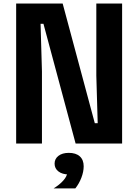

<svg xmlns="http://www.w3.org/2000/svg" viewBox="-20 -820 790 1097"><path d="M72.3 -800H338L521.7 -116H538.2L530.3 -388V-800H677.7V0H412L228.3 -684H211.8L219.7 -412V0H72.3ZM291.9 115Q291.9 87.4 314 70.4Q336.1 53.4 373 53.4Q409.9 53.4 432 70.4Q454.1 87.4 454.1 115Q454.1 142.6 432 159.6Q409.9 176.6 373 176.6Q336.1 176.6 314 159.6Q291.9 142.6 291.9 115ZM363.8 168.6 373 53.4Q413.9 53.4 436 73.4Q458.1 93.4 458.1 130Q458.1 161 445 195.3Q431.9 229.5 410.2 256.6H285.9Q319.5 236.2 341 212.2Q362.5 188.2 363.8 168.6Z"/></svg>

Font: Martian Mono VF sWd Rg
Style: Regular
Weight: 400
Width: 6
Monospace: yes
Designer: Roman Shamin
Foundry: Evil Martians
Version: Version 1.100